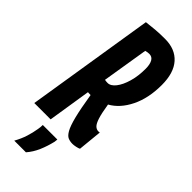

<svg xmlns="http://www.w3.org/2000/svg" viewBox="-311 -745 989 989"><g transform="rotate(45 183.5 -250.0)"><path d="M-16 0 96 -701Q127 -705 158 -707.5Q189 -710 227 -710Q301 -710 342 -664Q383 -618 383 -530Q383 -434 348.5 -364Q314 -294 258 -263Q267 -207 276 -179Q285 -151 296 -140.5Q307 -130 321 -130Q326 -130 330 -131L317 0Q310 4 295.5 7Q281 10 272 10Q254 10 239.5 4Q225 -2 212 -25Q199 -48 186.5 -97.5Q174 -147 160 -234Q152 -234 147.5 -234.5Q143 -235 140 -235L103 0ZM178 -340Q200 -340 220 -365.5Q240 -391 252.5 -434Q265 -477 265 -530Q265 -562 255 -580Q245 -598 224 -598Q212 -598 198 -594L157 -342Q162 -341 167 -340.5Q172 -340 178 -340ZM95 49H201Q201 56 199 67Q189 109 173.5 145Q158 181 133 210H48Q67 176 77 144Q87 112 92 81Q95 65 95 49Z"/></g></svg>

Font: Georama ExtraCondensed
Style: Bold Italic
Weight: 700
Width: 2
Italic angle: -9°
Designer: Jean-Baptiste Levee
Foundry: Production Type
Version: Version 1.000